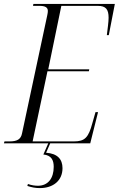

<svg xmlns="http://www.w3.org/2000/svg" viewBox="-40 -734 608 983"><path d="M-20 0H207L182 57C224 61 235 87 235 120C235 179 206 217 154 217C141 217 122 215 103 208L100 218C122 225 140 229 164 229C232 229 280 191 280 127C280 81 254 52 196 48L217 0H422L462 -160H449L433 -104C413 -30 395 -10 338 -10H127L203 -369H415L417 -379H207L274 -704H461C503 -704 516 -685 516 -643C516 -622 511 -587 507 -554H517L548 -714H131L129 -704H162C190 -704 205 -697 205 -678C205 -672 204 -665 202 -656L73 -52C67 -20 47 -10 8 -10H-17Z"/></svg>

Font: Noto Serif Display Condensed Light
Style: Italic
Weight: 300
Width: 3
Italic angle: -12°
Designer: Monotype Design Team
Foundry: Monotype Imaging Inc.
Version: Version 2.009